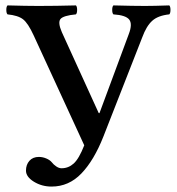

<svg xmlns="http://www.w3.org/2000/svg" viewBox="-20 -667 656 711"><path d="M76.2 -35.2Q76.2 -57.1 88.9 -71.5Q101.6 -85.9 124 -85.9Q137.7 -85.9 151.1 -80.3Q164.6 -74.7 171.9 -65.9Q178.2 -57.6 188.2 -50.8Q198.2 -43.9 208 -43.9Q233.4 -43.9 252.9 -61.5Q272.5 -79.1 292 -128.9L105 -535.2Q84 -581.1 65.4 -595.5Q46.9 -609.9 7.8 -613.8Q3.4 -618.2 3.4 -630.4Q3.4 -642.6 7.8 -647Q78.1 -645 122.1 -645Q187 -645 261.2 -647Q265.6 -642.6 265.6 -630.4Q265.6 -618.2 261.2 -613.8Q214.8 -609.4 204.1 -596.7Q193.4 -584 209 -547.9L345.2 -249Q347.7 -246.1 349.1 -250L457 -541Q471.2 -578.1 458.5 -594.5Q445.8 -610.8 399.9 -613.8Q395.5 -618.2 395.5 -630.4Q395.5 -642.6 399.9 -647Q474.1 -645 517.1 -645Q549.3 -645 606.9 -647Q611.3 -642.6 611.3 -630.4Q611.3 -618.2 606.9 -613.8Q564.9 -609.4 543.5 -589.8Q522 -570.3 506.8 -528.8L362.8 -161.1Q328.1 -73.2 281.5 -24.7Q234.9 23.9 170.9 23.9Q134.8 23.9 105.5 5.9Q76.2 -12.2 76.2 -35.2Z"/></svg>

Font: Common Serif Medium
Style: Regular
Weight: 500
Designer: Philipp H. Poll, Khaled Hosny
Foundry: Stefan Peev, Context Ltd.
Version: Version 1.026